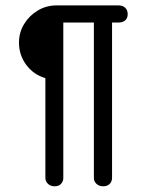

<svg xmlns="http://www.w3.org/2000/svg" viewBox="-20 -668 532 696"><path d="M410.2 -586.4H386.2V-22.9Q386.2 -10.7 377.9 -1.7Q369.6 7.3 354 7.3Q338.9 7.3 329.6 -1.7Q320.3 -10.7 320.3 -22.9V-586.4H209.5V-22.9Q209.5 -10.7 201.4 -1.7Q193.4 7.3 177.7 7.3Q163.1 7.3 153.8 -1.7Q144.5 -10.7 144.5 -22.9V-384.8Q102.1 -397 75.4 -432.6Q48.8 -468.3 48.8 -513.7Q48.8 -550.3 67.4 -580.8Q85.9 -611.3 116.9 -629.9Q147.9 -648.4 184.6 -648.4H410.2Q424.8 -648.4 433.8 -639.9Q442.9 -631.3 442.9 -616.7Q442.9 -602.1 433.8 -594.2Q424.8 -586.4 410.2 -586.4Z"/></svg>

Font: Manjari
Style: Regular
Weight: 400
Designer: Santhosh Thottingal <santhosh.thottingal@gmail.com>
Foundry: SMC
Version: Version 2.000